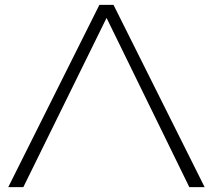

<svg xmlns="http://www.w3.org/2000/svg" viewBox="-20 -770 876 790"><path d="M436 -732 76 0H14L389 -750H447L822 0H759L401 -732Z"/></svg>

Font: Unbounded ExtraLight
Style: Regular
Weight: 250
Designer: Luke Prowse, Jean-Baptiste Morizot, Fátima Lázaro, Florian Runge
Foundry: NaN
Version: Version 1.701;gftools[0.9.28.dev5+ged2979d]